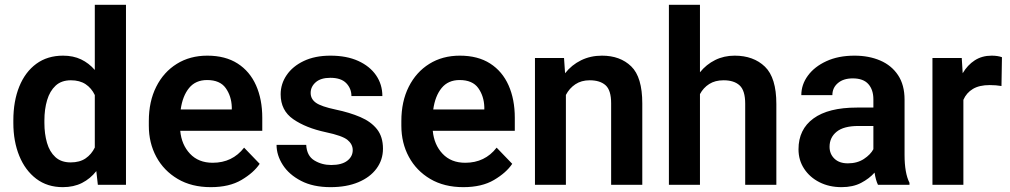

<svg xmlns="http://www.w3.org/2000/svg" viewBox="-20 -770 4207 800"><path d="M35.6 -257.8V-268.1Q35.6 -348.6 60.3 -409.4Q85 -470.2 131.3 -504.2Q177.7 -538.1 242.7 -538.1Q285.2 -538.1 317.9 -522.5Q350.6 -506.8 375 -478.5V-750H504.9V0H387.7L381.3 -57.1Q356.4 -25.4 321.8 -7.8Q287.1 9.8 241.7 9.8Q177.2 9.8 131.1 -25.1Q85 -60.1 60.3 -120.6Q35.6 -181.2 35.6 -257.8ZM165 -268.1V-257.8Q165 -212.4 175.8 -175Q186.5 -137.7 210.7 -115.5Q234.9 -93.3 274.4 -93.3Q312 -93.3 336.7 -110.1Q361.3 -127 375 -155.3V-374Q361.3 -402.8 336.7 -419.2Q312 -435.5 275.4 -435.5Q235.8 -435.5 211.7 -413.1Q187.5 -390.6 176.3 -352.8Q165 -314.9 165 -268.1Z M858.4 9.8Q778.3 9.8 720.5 -24.4Q662.6 -58.6 631.3 -116.5Q600.1 -174.3 600.1 -246.1V-265.6Q600.1 -347.2 630.9 -408.4Q661.6 -469.7 716.6 -503.9Q771.5 -538.1 843.8 -538.1Q918.9 -538.1 970 -505.4Q1021 -472.7 1046.9 -414.3Q1072.8 -356 1072.8 -279.3V-225.1H731Q736.3 -167 771.7 -129.4Q807.1 -91.8 866.2 -91.8Q948.2 -91.8 997.1 -154.8L1062 -87.4Q1037.1 -50.3 986.3 -20.3Q935.5 9.8 858.4 9.8ZM842.8 -436.5Q794.9 -436.5 767.8 -403.3Q740.7 -370.1 732.9 -314H945.8V-323.7Q944.3 -369.6 920.4 -403.1Q896.5 -436.5 842.8 -436.5Z M1449.7 -144.5Q1449.7 -168.9 1428.2 -186.8Q1406.7 -204.6 1337.4 -219.2Q1254.9 -236.8 1202.1 -273.2Q1149.4 -309.6 1149.4 -377Q1149.4 -420.4 1174.3 -457Q1199.2 -493.7 1245.8 -515.9Q1292.5 -538.1 1356.9 -538.1Q1424.3 -538.1 1472.7 -516.1Q1521 -494.1 1547.1 -456.1Q1573.2 -418 1573.2 -369.6H1444.3Q1444.3 -400.9 1422.9 -423.3Q1401.4 -445.8 1356.4 -445.8Q1316.4 -445.8 1295.4 -427.2Q1274.4 -408.7 1274.4 -382.8Q1274.4 -357.4 1296.4 -341.8Q1318.4 -326.2 1378.4 -313.5Q1437 -301.3 1481.4 -282.2Q1525.9 -263.2 1550.8 -231.7Q1575.7 -200.2 1575.7 -150.4Q1575.7 -104 1548.8 -67.6Q1522 -31.2 1472.9 -10.7Q1423.8 9.8 1357.4 9.8Q1284.7 9.8 1234.4 -16.4Q1184.1 -42.5 1158.2 -83Q1132.3 -123.5 1132.3 -166.5H1255.9Q1258.3 -120.6 1289.6 -101.6Q1320.8 -82.5 1359.9 -82.5Q1403.8 -82.5 1426.8 -100.1Q1449.7 -117.7 1449.7 -144.5Z M1910.6 9.8Q1830.6 9.8 1772.7 -24.4Q1714.8 -58.6 1683.6 -116.5Q1652.3 -174.3 1652.3 -246.1V-265.6Q1652.3 -347.2 1683.1 -408.4Q1713.9 -469.7 1768.8 -503.9Q1823.7 -538.1 1896 -538.1Q1971.2 -538.1 2022.2 -505.4Q2073.2 -472.7 2099.1 -414.3Q2125 -356 2125 -279.3V-225.1H1783.2Q1788.6 -167 1824 -129.4Q1859.4 -91.8 1918.5 -91.8Q2000.5 -91.8 2049.3 -154.8L2114.3 -87.4Q2089.4 -50.3 2038.6 -20.3Q1987.8 9.8 1910.6 9.8ZM1895 -436.5Q1847.2 -436.5 1820.1 -403.3Q1793 -370.1 1785.2 -314H1998V-323.7Q1996.6 -369.6 1972.7 -403.1Q1948.7 -436.5 1895 -436.5Z M2437 -435.5Q2402.3 -435.5 2377.4 -418.9Q2352.5 -402.3 2337.9 -374.5V0H2209V-528.3H2330.1L2334.5 -464.8Q2361.8 -499.5 2401.1 -518.8Q2440.4 -538.1 2488.3 -538.1Q2564 -538.1 2610.1 -493.4Q2656.2 -448.7 2656.2 -338.9V0H2526.4V-339.8Q2526.4 -394 2503.2 -414.8Q2480 -435.5 2437 -435.5Z M2896.5 -750V-468.8Q2922.9 -501.5 2959.7 -519.8Q2996.6 -538.1 3041 -538.1Q3119.6 -538.1 3167.2 -492.2Q3214.8 -446.3 3214.8 -336.9V0H3085V-337.9Q3085 -392.6 3061.8 -414.1Q3038.6 -435.5 2995.1 -435.5Q2959.5 -435.5 2935.1 -419.9Q2910.6 -404.3 2896.5 -377.9V0H2767.1V-750Z M3638.2 0Q3628.9 -19 3624 -50.8Q3602.1 -25.9 3568.1 -8.1Q3534.2 9.8 3486.3 9.8Q3435.1 9.8 3394.5 -10.7Q3354 -31.2 3330.6 -66.9Q3307.1 -102.5 3307.1 -147.9Q3307.1 -231 3369.4 -276.4Q3431.6 -321.8 3550.3 -321.8H3619.1V-356Q3619.1 -396 3598.1 -419.7Q3577.1 -443.4 3533.2 -443.4Q3494.1 -443.4 3471.2 -423.8Q3448.2 -404.3 3448.2 -373.5H3318.8Q3318.8 -417.5 3346.2 -454.8Q3373.5 -492.2 3423.3 -515.1Q3473.1 -538.1 3540.5 -538.1Q3600.6 -538.1 3647.7 -517.8Q3694.8 -497.6 3721.9 -456.8Q3749 -416 3749 -355V-124.5Q3749 -48.8 3769.5 -8.3V0ZM3512.7 -89.4Q3551.8 -89.4 3579.6 -107.7Q3607.4 -126 3619.1 -148.4V-245.1H3556.6Q3495.6 -245.1 3466.1 -221.2Q3436.5 -197.3 3436.5 -158.2Q3436.5 -128.4 3456.8 -108.9Q3477.1 -89.4 3512.7 -89.4Z M4154.8 -531.7 4152.8 -411.6Q4130.4 -415.5 4103.5 -415.5Q4060.5 -415.5 4033.7 -399.4Q4006.8 -383.3 3994.1 -354V0H3865.2V-528.3H3987.3L3991.2 -464.8Q4011.2 -499 4041.5 -518.6Q4071.8 -538.1 4111.8 -538.1Q4136.7 -538.1 4154.8 -531.7Z"/></svg>

Font: Vazirmatn UI FD SemiBold
Style: Regular
Weight: 600
Designer: Saber Rastikerdar
Foundry: Saber Rastikerdar
Version: Version 33.003